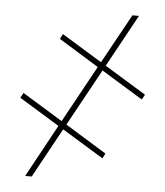

<svg xmlns="http://www.w3.org/2000/svg" viewBox="-49 -699 639 743"><g transform="rotate(5 270.5 -327.5)"><path d="M338.9 -432.6 217.8 -211.9 377.9 -113.3 368.2 -93.8 207 -192.4 101.6 0H76.2L187.5 -204.1L31.2 -299.8L42 -319.3L198.2 -223.6L319.3 -444.3L164.1 -540L173.8 -559.6L330.1 -463.9L435.5 -655.3H460.9L349.6 -452.1L510.7 -353.5L500 -334Z"/></g></svg>

Font: Inter 28pt Thin
Style: Regular
Weight: 250
Designer: Rasmus Andersson
Foundry: rsms
Version: Version 4.001;git-66647c0bb